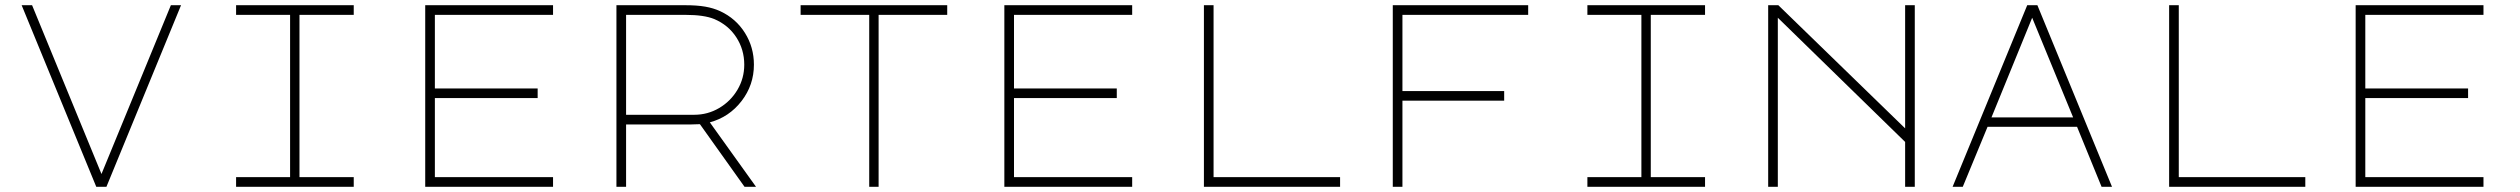

<svg xmlns="http://www.w3.org/2000/svg" viewBox="-20 -716 9660 736"><path d="M103 -696 369 -49 635 -696H674L388 0H349L63 -696Z M1336 -696V-659H1128V-37H1336V0H885V-37H1092V-659H885V-696Z M1610 -696H2100V-659H1647V-377H2041V-340H1647V-37H2100V0H1610Z M2870 -468Q2870 -390 2822.5 -328.5Q2775 -267 2701 -247L2878 0H2834L2663 -240L2631 -239H2380V0H2343V-696H2608Q2652 -696 2683.5 -690.5Q2715 -685 2741 -673Q2801 -645 2835.5 -590Q2870 -535 2870 -468ZM2641 -276Q2693 -276 2737 -302Q2781 -328 2807 -372Q2833 -416 2833 -468Q2833 -526 2802.5 -573Q2772 -620 2718 -643Q2679 -659 2608 -659H2380V-276Z M3611 -696V-659H3348V0H3312V-659H3049V-696Z M3830 -696H4320V-659H3867V-377H4261V-340H3867V-37H4320V0H3830Z M4595 0V-696H4632V-37H5117V0Z M5319 -696H5838V-659H5356V-367H5746V-330H5356V0H5319Z M6516 -696V-659H6308V-37H6516V0H6065V-37H6272V-659H6065V-696Z M6758 0V-696H6797L7283 -224V-696H7320V0H7283V-172L6795 -648V0Z M7751 -696H7790L8076 0H8036L7942 -230H7599L7504 0H7465ZM7614 -266H7927L7770 -648Z M8295 0V-696H8332V-37H8817V0Z M9010 -696H9500V-659H9047V-377H9441V-340H9047V-37H9500V0H9010Z"/></svg>

Font: Major Mono Display
Style: Regular
Weight: 400
Designer: Emre Parlak
Foundry: Emre Parlak
Version: Version 2.000; ttfautohint (v1.8) -l 8 -r 50 -G 200 -x 14 -D